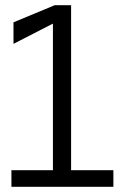

<svg xmlns="http://www.w3.org/2000/svg" viewBox="-20 -720 481 740"><path d="M24 -64V0H417V-64H254V-700H191L32 -634V-551L184 -629V-64Z"/></svg>

Font: LilGrotesk
Style: Regular
Weight: 400
Designer: Bastien Sozeau
Foundry: NBR — Bastien Sozeau
Version: Version 2.001